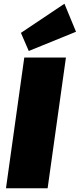

<svg xmlns="http://www.w3.org/2000/svg" viewBox="-20 -1008 427 1028"><path d="M333 -700 235 0H12L110 -700ZM387 -838 134 -735 92 -832 325 -988Z"/></svg>

Font: Pathway Extreme Condensed Black
Style: Italic
Weight: 900
Width: 3
Italic angle: -8°
Version: Version 1.001;gftools[0.9.26]